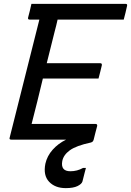

<svg xmlns="http://www.w3.org/2000/svg" viewBox="-20 -720 676 990"><path d="M38 0Q26 0 30 -11Q68 -163 106.5 -315Q145 -467 183 -619H133Q122 -619 125 -630Q130 -649 134 -665Q138 -681 142 -700H628Q638 -700 635 -689Q631 -670 627 -654Q623 -638 618 -619H277Q274 -604 270 -589Q266 -574 262 -558Q252 -517 241.5 -476Q231 -435 221 -394H497Q507 -394 505 -383Q502 -372 497.5 -352Q493 -332 488 -315H201Q187 -256 172.5 -197.5Q158 -139 143 -81H472Q483 -81 481 -70Q477 -57 472.5 -38Q468 -19 463 0Q462 4 459 8.5Q456 13 448 15Q373 31 340 55Q307 79 301 111Q292 163 343 163Q378 163 408 146H423Q420 157 416.5 170.5Q413 184 405 216Q401 229 379.5 239.5Q358 250 319 250Q264 250 233 217Q202 184 214 124Q223 84 251.5 52Q280 20 321 0Z"/></svg>

Font: Recursive Mn Lnr St
Style: Italic
Weight: 400
Italic angle: -15°
Monospace: yes
Version: Version 1.079;hotconv 1.0.112;makeotfexe 2.5.65598; ttfautoh